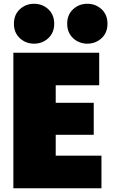

<svg xmlns="http://www.w3.org/2000/svg" viewBox="-20 -985 646 1020"><path d="M519 15H51V-705H507V-532H276V-439H478V-269H276V-158H519ZM236.5 -936Q268 -907 268 -859Q268 -811 236.5 -782Q205 -753 161 -753Q117 -753 85.5 -782Q54 -811 54 -859Q54 -907 85.5 -936Q117 -965 161 -965Q205 -965 236.5 -936ZM519.5 -936Q551 -907 551 -859Q551 -811 519.5 -782Q488 -753 444 -753Q400 -753 368.5 -782Q337 -811 337 -859Q337 -907 368.5 -936Q400 -965 444 -965Q488 -965 519.5 -936Z"/></svg>

Font: Repo
Style: ExtraBlack
Weight: 1000
Designer: Stefan Peev
Foundry: Context Ltd
Version: Version 001.000